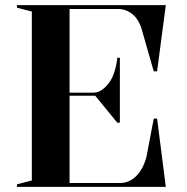

<svg xmlns="http://www.w3.org/2000/svg" viewBox="-20 -728 727 748"><path d="M46 0V-10L104 -25V-683L46 -698V-708H626L592 -450H579L532 -614Q520 -654 495 -673.5Q470 -693 440 -693H251V-367H343Q359 -367 372.5 -375Q386 -383 397 -396Q414 -414 424 -443Q434 -472 437 -503H447V-250H437L351 -355H251V-15H448Q482 -15 509 -40.5Q536 -66 550 -114L579 -266H592L626 0Z"/></svg>

Font: Kalnia Thin Medium
Style: Regular
Weight: 500
Version: Version 1.105